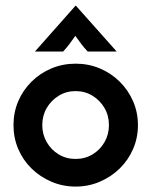

<svg xmlns="http://www.w3.org/2000/svg" viewBox="-20 -658 543 690"><path d="M252.1 12.5Q205.6 12.5 164.9 -4.9Q124.3 -22.2 93.4 -52.4Q62.5 -82.6 45.5 -122.6Q28.5 -162.5 28.5 -208.3Q28.5 -254.2 45.5 -294.1Q62.5 -334 93.4 -364.6Q124.3 -395.1 164.9 -412.2Q205.6 -429.2 252.1 -429.2Q297.9 -429.2 338.5 -412.2Q379.2 -395.1 410.1 -364.6Q441 -334 458.3 -294.1Q475.7 -254.2 475.7 -208.3Q475.7 -162.5 458.3 -122.6Q441 -82.6 410.1 -52.4Q379.2 -22.2 338.5 -4.9Q297.9 12.5 252.1 12.5ZM251.4 -86.8Q285.4 -86.8 312.5 -103.1Q339.6 -119.4 355.6 -147.2Q371.5 -175 371.5 -208.3Q371.5 -242.4 355.6 -269.8Q339.6 -297.2 312.5 -313.9Q285.4 -330.6 251.4 -330.6Q218.1 -330.6 191 -313.9Q163.9 -297.2 147.9 -269.8Q131.9 -242.4 131.9 -208.3Q131.9 -175 147.9 -147.2Q163.9 -119.4 191 -103.1Q218.1 -86.8 251.4 -86.8ZM105.6 -472.9 251.4 -637.5H252.8L399.3 -472.9H295.1Q282.6 -486.1 272.6 -499.3Q262.5 -512.5 250.7 -529.2Q238.9 -512.5 229.2 -499.3Q219.4 -486.1 206.9 -472.9Z"/></svg>

Font: Afacad Flux SemiBold
Style: Regular
Weight: 600
Designer: Kristian Moeller
Foundry: Dicotype
Version: Version 1.100